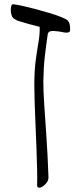

<svg xmlns="http://www.w3.org/2000/svg" viewBox="-20 -635 384 895"><path d="M163 240Q159 240 156 237.5Q153 235 153 229Q154 200 153 154.5Q152 109 150 55Q148 1 145.5 -54.5Q143 -110 141.5 -157.5Q140 -205 140 -238Q140 -306 146.5 -354Q153 -402 159.5 -439Q166 -476 165 -510Q128 -519 98.5 -527.5Q69 -536 61 -539Q53 -543 46.5 -547Q40 -551 36.5 -558Q33 -565 31 -577Q30 -586 30.5 -594.5Q31 -603 33.5 -609.5Q36 -616 43 -615Q55 -614 82.5 -608Q110 -602 144.5 -593Q179 -584 212 -574Q245 -564 268 -554.5Q291 -545 296 -539Q303 -531 305 -520Q307 -509 307 -496Q307 -487 300.5 -484.5Q294 -482 284 -483Q249 -490 232 -490.5Q215 -491 209 -486.5Q203 -482 202 -472Q195 -424 189 -372.5Q183 -321 182 -256Q182 -212 186 -150Q190 -88 196 -4Q202 80 206 191Q206 205 198 216Q190 227 180 233.5Q170 240 163 240Z"/></svg>

Font: Noto Rashi Hebrew Light
Style: Regular
Weight: 300
Version: Version 1.006